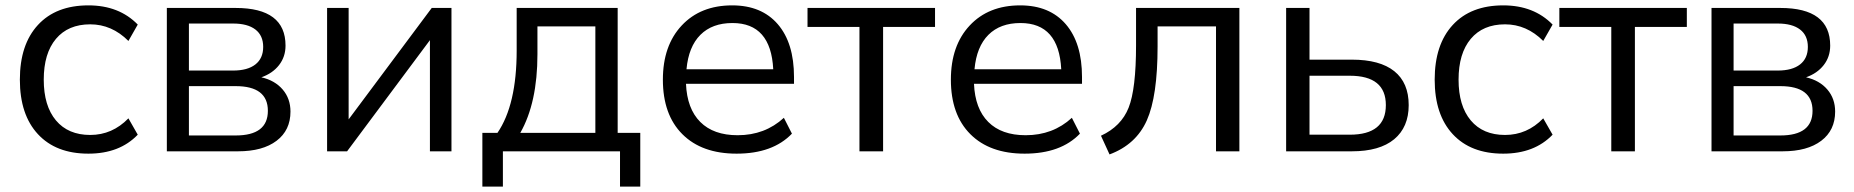

<svg xmlns="http://www.w3.org/2000/svg" viewBox="-20 -569 6971 722"><path d="M312.5 8.8Q190.4 8.8 122.6 -64.5Q54.7 -137.7 54.7 -269.5Q54.7 -401.4 122.6 -475.1Q190.4 -548.8 312.5 -548.8Q427.7 -548.8 498 -476.6L462.9 -415Q400.4 -477.5 319.3 -477.5Q236.3 -477.5 190.4 -422.9Q144.5 -368.2 144.5 -269.5Q144.5 -170.9 190.4 -116.2Q236.3 -61.5 319.3 -61.5Q402.3 -61.5 462.9 -124L498 -62.5Q429.7 8.8 312.5 8.8Z M607.4 0V-539.1H866.2Q1053.7 -539.1 1053.7 -397.5Q1053.7 -355.5 1029.3 -324.2Q1004.9 -293 962.9 -278.3Q1013.7 -266.6 1043 -232.4Q1072.3 -198.2 1072.3 -149.4Q1072.3 -79.1 1020 -39.6Q967.8 0 875 0ZM690.4 -59.6H866.2Q987.3 -59.6 987.3 -152.3Q987.3 -245.1 866.2 -245.1H690.4ZM690.4 -303.7H856.4Q911.1 -303.7 940.4 -326.7Q969.7 -349.6 969.7 -392.6Q969.7 -435.5 940.4 -458Q911.1 -480.5 856.4 -480.5H690.4Z M1210 0V-539.1H1291V-120.1L1603.5 -539.1H1677.7V0H1596.7V-418L1285.2 0Z M1793.9 132.8V-69.3H1850.6Q1922.9 -174.8 1922.9 -378.9V-539.1H2302.7V-69.3H2387.7V132.8H2311.5V0H1871.1V132.8ZM1936.5 -69.3H2218.8V-469.7H2001V-365.2Q2001 -182.6 1936.5 -69.3Z M2750 8.8Q2619.1 8.8 2545.9 -64.5Q2472.7 -137.7 2472.7 -269.5Q2472.7 -397.5 2543.5 -473.1Q2614.3 -548.8 2733.4 -548.8Q2843.8 -548.8 2904.8 -478Q2965.8 -407.2 2965.8 -279.3V-253.9H2559.6Q2563.5 -160.2 2613.3 -110.4Q2663.1 -60.5 2753.9 -60.5Q2856.4 -60.5 2927.7 -126L2958 -66.4Q2885.7 8.8 2750 8.8ZM2561.5 -308.6H2887.7Q2878.9 -482.4 2734.4 -482.4Q2658.2 -482.4 2613.8 -438Q2569.3 -393.6 2561.5 -308.6Z M3211.9 0V-467.8H3016.6V-539.1H3496.1V-467.8H3300.8V0Z M3833 8.8Q3702.1 8.8 3628.9 -64.5Q3555.7 -137.7 3555.7 -269.5Q3555.7 -397.5 3626.5 -473.1Q3697.3 -548.8 3816.4 -548.8Q3926.8 -548.8 3987.8 -478Q4048.8 -407.2 4048.8 -279.3V-253.9H3642.6Q3646.5 -160.2 3696.3 -110.4Q3746.1 -60.5 3836.9 -60.5Q3939.5 -60.5 4010.7 -126L4041 -66.4Q3968.8 8.8 3833 8.8ZM3644.5 -308.6H3970.7Q3961.9 -482.4 3817.4 -482.4Q3741.2 -482.4 3696.8 -438Q3652.3 -393.6 3644.5 -308.6Z M4120.1 -58.6Q4196.3 -93.8 4224.1 -164.1Q4252 -234.4 4252 -398.4V-539.1H4640.6V0H4552.7V-469.7H4333V-394.5Q4333 -207 4292.5 -116.2Q4252 -25.4 4152.3 11.7Z M4816.4 0V-539.1H4904.3V-344.7H5063.5Q5168.9 -344.7 5223.1 -301.3Q5277.3 -257.8 5277.3 -173.8Q5277.3 -90.8 5222.7 -45.4Q5168 0 5063.5 0ZM4904.3 -62.5H5055.7Q5191.4 -62.5 5191.4 -173.8Q5191.4 -284.2 5055.7 -284.2H4904.3Z M5632.8 8.8Q5510.7 8.8 5442.9 -64.5Q5375 -137.7 5375 -269.5Q5375 -401.4 5442.9 -475.1Q5510.7 -548.8 5632.8 -548.8Q5748 -548.8 5818.4 -476.6L5783.2 -415Q5720.7 -477.5 5639.6 -477.5Q5556.6 -477.5 5510.7 -422.9Q5464.8 -368.2 5464.8 -269.5Q5464.8 -170.9 5510.7 -116.2Q5556.6 -61.5 5639.6 -61.5Q5722.7 -61.5 5783.2 -124L5818.4 -62.5Q5750 8.8 5632.8 8.8Z M6039.1 0V-467.8H5843.8V-539.1H6323.2V-467.8H6127.9V0Z M6416 0V-539.1H6674.8Q6862.3 -539.1 6862.3 -397.5Q6862.3 -355.5 6837.9 -324.2Q6813.5 -293 6771.5 -278.3Q6822.3 -266.6 6851.6 -232.4Q6880.9 -198.2 6880.9 -149.4Q6880.9 -79.1 6828.6 -39.6Q6776.4 0 6683.6 0ZM6499 -59.6H6674.8Q6795.9 -59.6 6795.9 -152.3Q6795.9 -245.1 6674.8 -245.1H6499ZM6499 -303.7H6665Q6719.7 -303.7 6749 -326.7Q6778.3 -349.6 6778.3 -392.6Q6778.3 -435.5 6749 -458Q6719.7 -480.5 6665 -480.5H6499Z"/></svg>

Font: Min Sans
Style: Regular
Weight: 400
Designer: Jinseong-Kim, NotoSansCJK, Nunito
Foundry: Jinseong-Kim
Version: Version 1.400;Glyphs 3.1.2 (3151)